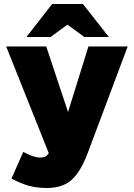

<svg xmlns="http://www.w3.org/2000/svg" viewBox="-20 -772 666 955"><path d="M210.9 163.1Q292 163.1 336.9 122.1Q381.8 81.1 417 -12.7Q483.4 -189.5 615.2 -541Q566.4 -541 419.9 -541Q394.5 -460 318.4 -214.8Q291 -296.9 210 -541Q160.2 -541 10.7 -541Q64.5 -408.2 222.7 -9.8Q213.9 2.9 204.1 7.8Q193.4 11.7 178.7 11.7Q163.1 11.7 140.6 3.9Q118.2 -3.9 95.7 -16.6Q76.2 27.3 37.1 116.2Q74.2 136.7 117.2 150.4Q161.1 163.1 210.9 163.1ZM111.3 -587.9Q140.6 -587.9 231.4 -587.9Q252 -603.5 315.4 -649.4Q335.9 -633.8 399.4 -587.9Q429.7 -587.9 521.5 -587.9Q489.3 -628.9 392.6 -752Q354.5 -752 239.3 -752Q207 -710.9 111.3 -587.9Z"/></svg>

Font: Big-Shock
Style: Black
Weight: 400